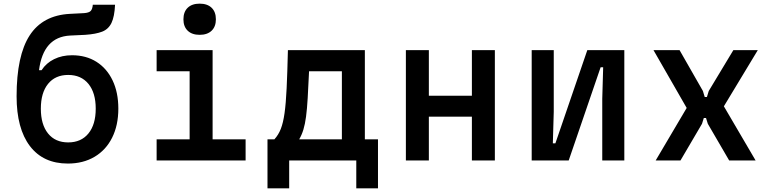

<svg xmlns="http://www.w3.org/2000/svg" viewBox="-20 -880 4240 1053"><path d="M352 17Q217 17 144 -79Q71 -175 71 -352Q71 -575 142.5 -685.5Q214 -796 363 -804L441 -808Q468 -810 477.5 -820Q487 -830 489 -854H611Q608 -789 591.5 -754.5Q575 -720 540.5 -706.5Q506 -693 448 -689L364 -685Q217 -677 194 -495H208Q233 -534 276.5 -555.5Q320 -577 375 -577Q452 -577 509 -541Q566 -505 597.5 -439Q629 -373 629 -284Q629 -193 595 -125Q561 -57 498.5 -20Q436 17 352 17ZM354 -99Q425 -99 465 -148Q505 -197 505 -284Q505 -371 465 -420Q425 -469 354 -469Q283 -469 243.5 -420Q204 -371 204 -284Q204 -197 243.5 -148Q283 -99 354 -99Z M839 -605H1146V-116H1327V0H839V-116H1020V-489H839ZM1075 -689Q1033 -689 1009.5 -711.5Q986 -734 986 -774Q986 -815 1009.5 -837.5Q1033 -860 1075 -860Q1117 -860 1140.5 -837.5Q1164 -815 1164 -774Q1164 -734 1140.5 -711.5Q1117 -689 1075 -689Z M1447 153V-116H1485Q1507 -140 1520 -173Q1533 -206 1540.5 -259Q1548 -312 1552 -395.5Q1556 -479 1559 -605H1981V-116H2053V153H1934V0H1566V153ZM1621 -116H1855V-489H1675Q1671 -402 1667.5 -342Q1664 -282 1658.5 -240.5Q1653 -199 1644 -169.5Q1635 -140 1621 -116Z M2206 0V-605H2332V-355H2568V-605H2694V0H2568V-240H2332V0Z M2896 0V-605H3017V-267L3012 -94H3026L3201 -605H3404V0H3283V-338L3288 -511H3274L3099 0Z M3576 0 3746 -288 3564 -605H3707L3835 -381L3845 -348H3857L3867 -381L4002 -605H4136L3950 -297L4124 0H3979L3862 -201L3852 -233H3840L3830 -201L3712 0Z"/></svg>

Font: Martian Mono Medium
Style: Regular
Weight: 500
Monospace: yes
Designer: Roman Shamin
Foundry: Evil Martians
Version: Version 1.000; ttfautohint (v1.8.4.7-5d5b)